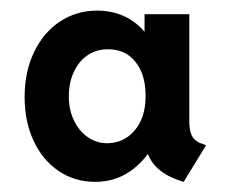

<svg xmlns="http://www.w3.org/2000/svg" viewBox="-20 -747 442 369"><path d="M27.3 -560.5Q27.3 -608.9 45.4 -646.7Q63.5 -684.6 95.2 -705.6Q127 -726.6 166 -726.6Q222.7 -726.6 257.8 -686V-719.7H343.8V-518.6Q343.3 -498 348.1 -487.5Q353 -477.1 363.3 -472.7L376 -467.8L333 -397.5Q278.8 -413.1 264.2 -451.2Q245.6 -425.8 220 -411.6Q194.3 -397.5 163.1 -397.5Q124 -397.5 93 -418.2Q62 -439 44.7 -476.1Q27.3 -513.2 27.3 -560.5ZM259.8 -560.1V-565.4Q259.3 -605 239.7 -628.9Q220.2 -652.8 186.5 -652.3Q165.5 -652.3 148.7 -641.1Q131.8 -629.9 122.1 -609.1Q112.3 -588.4 112.3 -561.5Q112.3 -536.1 122.1 -515.6Q131.8 -495.1 148.7 -483.4Q165.5 -471.7 186.5 -471.7Q218.3 -472.2 238.8 -496.3Q259.3 -520.5 259.8 -560.1Z"/></svg>

Font: Reddit Sans Strawberry SemiBold
Style: Regular
Weight: 600
Designer: Stephen Hutchings
Foundry: Reddit
Version: Version 1.013